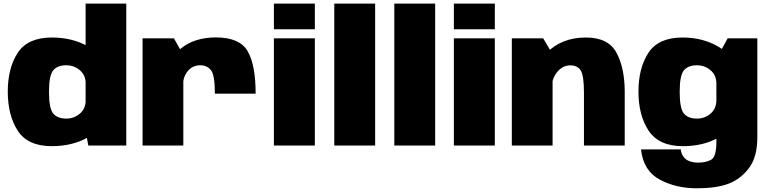

<svg xmlns="http://www.w3.org/2000/svg" viewBox="-20 -805 4262 1062"><path d="M468.5 0H678.5V-785H453.5V-81ZM266.5 3.5Q381 3.5 467.8 -45.8Q554.5 -95 554.5 -161L454 -251.5Q454 -204 421.8 -176.5Q389.5 -149 346.5 -149Q299 -149 275 -176.2Q251 -203.5 251 -297Q251 -389.5 275 -416.8Q299 -444 346.5 -444Q389.5 -444 421.8 -416.5Q454 -389 454 -342.5L554.5 -432Q554.5 -498 467.8 -547.8Q381 -597.5 266.5 -597.5Q134 -597.5 78.5 -513.5Q23 -429.5 23 -298Q23 -166.5 78.5 -81.5Q134 3.5 266.5 3.5Z M1168.5 -287H1394Q1394 -445 1350 -521.5Q1306 -598 1174.5 -598Q1056.5 -598 981.5 -537.5Q906.5 -477 906.5 -386.5L993 -340Q993 -381 1019.2 -412.5Q1045.5 -444 1088 -444Q1124.5 -444 1146.5 -417.2Q1168.5 -390.5 1168.5 -287ZM768.5 0H994V-500.5L942 -593H768.5Z M1495 0H1721.5V-593H1495ZM1495 -785V-643H1721.5V-785Z M1829 0H2055V-785H1829Z M2161 0H2387V-785H2161Z M2490.5 0H2717V-593H2490.5ZM2490.5 -785V-643H2717V-785Z M2811 0H3036.5V-505L2984.5 -593H2811ZM3210 0H3435.5V-297Q3435.5 -428 3390.2 -512.8Q3345 -597.5 3221 -597.5Q3085.5 -597.5 3002.2 -511.2Q2919 -425 2919 -341.5L3029 -298Q3029 -365 3060 -404.2Q3091 -443.5 3134.5 -443.5Q3173.5 -443.5 3191.8 -415.8Q3210 -388 3210 -293Z M3834.5 236.5Q3940 236.5 4006.8 212.2Q4073.5 188 4121.2 126.8Q4169 65.5 4169 -45V-593H4005L3942.5 -480V-21Q3942.5 61.5 3914.5 78Q3886.5 94.5 3842 94.5Q3816.5 94.5 3795.2 87.2Q3774 80 3761 62.8Q3748 45.5 3745.5 21.5H3525.5Q3538.5 139.5 3628.5 188Q3718.5 236.5 3834.5 236.5ZM3757.5 3.5Q3872 3.5 3957.5 -45.8Q4043 -95 4043 -161L3942.5 -251.5Q3942.5 -204 3910.2 -176.5Q3878 -149 3835 -149Q3787.5 -149 3763.5 -176.2Q3739.5 -203.5 3739.5 -297Q3739.5 -389.5 3763.5 -416.8Q3787.5 -444 3835 -444Q3878 -444 3910.2 -416.5Q3942.5 -389 3942.5 -342.5L4043 -427Q4043 -493 3956.2 -545.2Q3869.5 -597.5 3755 -597.5Q3622.5 -597.5 3567 -513.5Q3511.5 -429.5 3511.5 -298Q3511.5 -166.5 3568.2 -81.5Q3625 3.5 3757.5 3.5Z"/></svg>

Font: Anybody UltraCondensed Thin Black
Style: Regular
Weight: 900
Version: Version 1.111